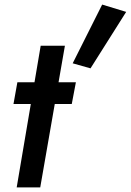

<svg xmlns="http://www.w3.org/2000/svg" viewBox="-20 -820 572 840"><path d="M56 -460 39 -365H294L312 -460ZM158 -620 53 0H156L264 -620ZM427 -800 298 -543 376 -521 532 -768Z"/></svg>

Font: Jost Medium
Style: Italic
Weight: 500
Italic angle: -5°
Version: Version 3.710